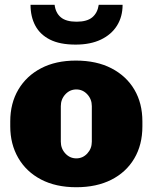

<svg xmlns="http://www.w3.org/2000/svg" viewBox="-20 -775 640 805"><path d="M300 10Q214 10 152 -22.5Q90 -55 56.5 -113Q23 -171 23 -245V-266Q23 -342 57 -399.5Q91 -457 152.5 -489Q214 -521 298 -521Q385 -521 447.5 -488.5Q510 -456 543.5 -399Q577 -342 577 -266V-245Q577 -168 543 -110.5Q509 -53 447 -21.5Q385 10 300 10ZM300 -111Q327 -111 346 -131.5Q365 -152 365 -181V-330Q365 -359 346 -379.5Q327 -400 300 -400Q273 -400 254 -379.5Q235 -359 235 -330V-181Q235 -152 254 -131.5Q273 -111 300 -111ZM297 -588Q231 -588 189.5 -609Q148 -630 128 -667.5Q108 -705 108 -755H209Q213 -721 235 -702.5Q257 -684 301 -684Q345 -684 367 -702.5Q389 -721 394 -755H494Q494 -705 470.5 -667.5Q447 -630 403 -609Q359 -588 297 -588Z"/></svg>

Font: Chivo Mono Medium Black
Style: Regular
Weight: 900
Monospace: yes
Version: Version 1.008